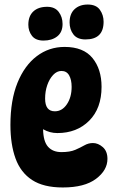

<svg xmlns="http://www.w3.org/2000/svg" viewBox="-20 -819 512 847"><path d="M257 8Q172 8 121.5 -25Q71 -58 48.5 -120Q26 -182 26 -268Q26 -377 57 -453.5Q88 -530 142 -571Q196 -612 265 -612Q348 -612 388 -563Q428 -514 428 -436Q428 -341 373.5 -286.5Q319 -232 233 -232Q199 -232 170 -249Q171 -195 192 -171.5Q213 -148 251 -148Q289 -148 312 -158Q335 -168 352.5 -178Q370 -188 390 -188Q413 -188 433.5 -170Q454 -152 454 -118Q454 -68 403.5 -30Q353 8 257 8ZM222 -328Q254 -328 275 -359Q296 -390 296 -436Q296 -467 285 -486.5Q274 -506 251 -506Q231 -506 214.5 -488.5Q198 -471 188.5 -443.5Q179 -416 179 -384Q179 -328 222 -328ZM367 -799Q404 -799 420.5 -776Q437 -753 437 -723Q437 -645 357 -645Q321 -645 304 -667Q287 -689 287 -720Q287 -758 309 -778.5Q331 -799 367 -799ZM172 -640Q137 -640 121 -661Q105 -682 105 -710Q105 -748 127 -768.5Q149 -789 188 -789Q222 -789 239 -766.5Q256 -744 256 -713Q256 -677 232.5 -658.5Q209 -640 172 -640Z"/></svg>

Font: DynaPuff Condensed Medium
Style: Regular
Weight: 500
Width: 3
Designer: Toshi Omagari, Jennifer Daniel
Foundry: Google Fonts
Version: Version 2.000; ttfautohint (v1.8.4.7-5d5b)